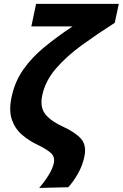

<svg xmlns="http://www.w3.org/2000/svg" viewBox="-20 -752 619 968"><path d="M177.5 195.5Q208 159.5 227 127.8Q246 96 251.5 70Q253 62.5 253 56Q253 33 235 18Q211.5 -2 170.5 -21.5Q125.5 -42.5 90.2 -73.2Q55 -104 39.5 -150Q31.5 -174 31.5 -203Q31.5 -230.5 38.5 -263Q54.5 -340 97.2 -401Q140 -462 203.8 -514.5Q267.5 -567 346 -619H138L162 -732.5H579L558.5 -637Q470 -580.5 392.2 -524Q314.5 -467.5 261.5 -405.8Q208.5 -344 193 -271.5Q189 -252.5 189 -236.5Q189 -199.5 209.5 -175Q239 -139.5 299.5 -112.5Q359.5 -85 389 -52Q409 -29 409 6Q409 21.5 405 40Q395.5 84 372.5 124.2Q349.5 164.5 324 192Z"/></svg>

Font: Heraclito
Style: Bold Italic
Weight: 700
Italic angle: -12°
Designer: Kostas Bartsokas (font) & Cristiano Sobral (main changes)
Foundry: Kostas Bartsokas (font) & Cristiano Sobral (main changes)
Version: Version 1.00;July 8, 2020;FontCreator 13.0.0.2655 64-bit